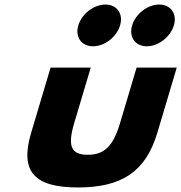

<svg xmlns="http://www.w3.org/2000/svg" viewBox="-20 -811 799 846"><path d="M444.5 -791C393.5 -791 340.3 -750 325.1 -699C309.9 -648 338.7 -607 389.7 -607C440.7 -607 493.9 -648 509.1 -699C524.3 -750 495.5 -791 444.5 -791ZM681.5 -791C630.5 -791 577.3 -750 562.1 -699C546.9 -648 575.7 -607 626.7 -607C677.7 -607 730.9 -648 746.1 -699C761.3 -750 732.5 -791 681.5 -791ZM202.8 -513H379.8L307.1 -269C277 -168 292.4 -129 366.4 -129C440.4 -129 479 -168 509.1 -269L581.8 -513H758.8L673.3 -226C622.1 -54 515.5 15 323.5 15C131.5 15 66.1 -54 117.3 -226Z"/></svg>

Font: Hussar
Style: BdOblThree
Weight: 700
Foundry: Cannot Into Space Fonts
Version: Version 2.00